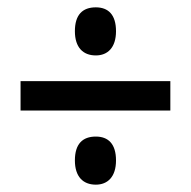

<svg xmlns="http://www.w3.org/2000/svg" viewBox="-20 -604 520 523"><path d="M241 -453C273 -453 296 -474 296 -519C296 -564 275 -584 241 -584C205 -584 184 -564 184 -519C184 -475 206 -453 241 -453ZM36 -303H444V-383H36ZM241 -101C273 -101 296 -122 296 -167C296 -212 275 -232 241 -232C205 -232 184 -212 184 -167C184 -123 206 -101 241 -101Z"/></svg>

Font: Noto Sans Kannada Condensed Medium
Style: Regular
Weight: 500
Width: 3
Designer: Jelle Bosma - Monotype Design Team
Foundry: Monotype Imaging Inc.
Version: Version 2.005